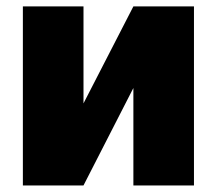

<svg xmlns="http://www.w3.org/2000/svg" viewBox="-20 -565 661 585"><path d="M234.4 -250 386.4 -545.5H571V0H386.4V-296.9L234.4 0H49.7V-545.5H234.4Z"/></svg>

Font: Karasuma Gothic
Style: Black
Weight: 900
Designer: Rasmus Andersson / Ryoko Nishizuka
Foundry: Genbu
Version: Version 1.00